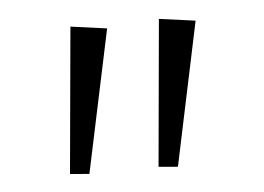

<svg xmlns="http://www.w3.org/2000/svg" viewBox="-33 -779 478 348"><g transform="rotate(-5 206.5 -605.0)"><path d="M106 -740 172 -731 117 -471 82 -474ZM267 -740 333 -731 278 -470 243 -473Z"/></g></svg>

Font: BioRhyme Light
Style: Regular
Weight: 300
Designer: Aoife Mooney
Foundry: Aoife Mooney Type
Version: Version 1.600;gftools[0.9.33]